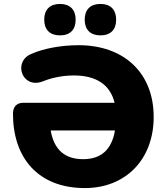

<svg xmlns="http://www.w3.org/2000/svg" viewBox="-20 -946 847 977"><path d="M491 -766C543 -766 571 -795 571 -846C571 -897 542 -926 491 -926C440 -926 411 -897 411 -846C411 -795 440 -766 491 -766ZM285 -766C337 -766 365 -795 365 -846C365 -897 336 -926 285 -926C234 -926 205 -897 205 -846C205 -795 234 -766 285 -766ZM412 11C617 11 762 -132 762 -351C762 -577 609 -716 380 -716C290 -716 200 -699 138 -671C44 -631 93 -491 198 -532C247 -552 303 -562 356 -562C471 -562 541 -514 563 -423H99C65 -423 46 -403 46 -367C46 -144 173 11 412 11ZM403 -136C311 -136 255 -183 238 -282H565C548 -183 493 -136 403 -136Z"/></svg>

Font: Nunito Black
Style: Regular
Weight: 900
Designer: Vernon Adams
Foundry: Vernon Adams
Version: Version 3.602